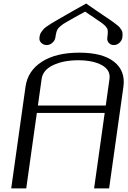

<svg xmlns="http://www.w3.org/2000/svg" viewBox="-20 -1041 706 1061"><path d="M583 0H500L558.6 -417H183.6L125 0H42L121.1 -562.5Q133.8 -650.4 211.9 -700.2Q290 -750 418 -750Q546.9 -750 610.4 -699.7Q673.8 -649.4 662.1 -562.5ZM189.5 -458H564.5L585 -604.5Q591.8 -654.3 542.5 -681.2Q493.2 -708 412.1 -708Q331.1 -708 273.9 -681.2Q216.8 -654.3 210 -604.5ZM456.1 -1021.5Q480.5 -1004.9 506.3 -986.8Q532.2 -968.8 547.9 -958.5Q563.5 -948.2 581.5 -936Q599.6 -923.8 608.4 -917Q617.2 -910.2 627.9 -901.9Q638.7 -893.6 642.6 -887.7Q646.5 -881.8 650.9 -875.5Q655.3 -869.1 656.2 -862.8Q657.2 -856.4 657.2 -849.6Q657.2 -842.8 656.2 -834Q653.3 -816.4 639.6 -804.2Q626 -792 609.4 -792Q591.8 -792 581.1 -804.2Q570.3 -816.4 573.2 -834Q578.1 -870.1 573.2 -881.8Q570.3 -885.7 568.4 -888.7Q566.4 -891.6 564.5 -894.5Q562.5 -897.5 558.6 -900.9Q554.7 -904.3 551.8 -906.7Q548.8 -909.2 542.5 -914.1Q536.1 -918.9 531.2 -921.9Q526.4 -924.8 516.6 -931.6Q506.8 -938.5 499.5 -943.8Q492.2 -949.2 476.6 -959Q460.9 -968.8 450.2 -976.6Q429.7 -965.8 406.2 -952.6Q382.8 -939.5 372.6 -933.6Q362.3 -927.7 348.6 -919.9Q335 -912.1 330.1 -908.7Q325.2 -905.3 318.4 -899.9Q311.5 -894.5 308.1 -891.1Q304.7 -887.7 299.8 -881.8Q291 -870.1 286.1 -834Q283.2 -816.4 269 -804.2Q254.9 -792 238.3 -792Q220.7 -792 208 -804.2Q195.3 -816.4 198.2 -834Q199.2 -843.8 201.7 -851.1Q204.1 -858.4 210 -866.2Q215.8 -874 220.7 -879.9Q225.6 -885.7 238.8 -895Q252 -904.3 263.2 -911.1Q274.4 -918 296.4 -930.7Q318.4 -943.4 337.9 -954.6Q357.4 -965.8 391.1 -984.9Q424.8 -1003.9 456.1 -1021.5Z"/></svg>

Font: okolaks
Style: RegularItalic
Weight: 500
Italic angle: -8°
Version: Version 000.6.0